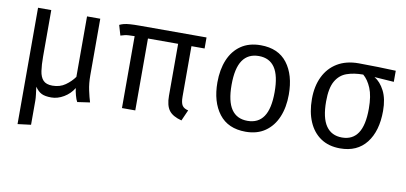

<svg xmlns="http://www.w3.org/2000/svg" viewBox="-71 -782 2604 1231"><g transform="rotate(10 1231.0 -166.5)"><path d="M495.9 -540V-171.8Q495.9 -119 505.4 -74.9Q514.9 -30.8 524.6 0L443.1 11.8Q434.9 -1.5 427.7 -28.5Q420.5 -55.4 418.5 -74.9Q394.4 -35.4 354.4 -11.8Q314.4 11.8 273.8 11.8Q232.8 11.8 210 0.5Q187.2 -10.8 167.7 -39.5Q171.3 -11.8 174.1 10.8Q176.9 33.3 176.9 49.7V206.7L90.8 217.4V-540H176.9V-237.4Q176.9 -183.1 182.6 -144.4Q188.2 -105.6 207.4 -84.9Q226.7 -64.1 267.7 -64.1Q316.4 -64.1 351.5 -89Q386.7 -113.8 409.7 -146.2V-540Z M1187.7 -540V-468.2H1102.1V-140Q1102.1 -99.5 1113.6 -82.3Q1125.1 -65.1 1152.8 -59L1121.5 11.8Q1063.1 -3.1 1039.2 -35.1Q1015.4 -67.2 1015.4 -129.7V-468.2H819V0H732.3V-468.2Q708.2 -467.7 694.4 -466.9Q680.5 -466.2 669 -463.6Q657.4 -461 641.5 -455.9L622.1 -522.1Q635.9 -528.7 651 -532.6Q666.2 -536.4 690.3 -538.2Q714.4 -540 755.4 -540Z M1539.5 -551.3Q1653.8 -551.3 1712.3 -474.9Q1770.8 -398.5 1770.8 -270.3Q1770.8 -187.7 1744.1 -124.1Q1717.4 -60.5 1665.6 -24.4Q1613.8 11.8 1538.5 11.8Q1424.1 11.8 1365.1 -65.1Q1306.2 -142.1 1306.2 -269.2Q1306.2 -352.3 1332.8 -416.2Q1359.5 -480 1411.5 -515.6Q1463.6 -551.3 1539.5 -551.3ZM1539.5 -481Q1469.7 -481 1434.1 -429.2Q1398.5 -377.4 1398.5 -269.2Q1398.5 -162.1 1433.6 -110.5Q1468.7 -59 1538.5 -59Q1608.2 -59 1643.3 -110.8Q1678.5 -162.6 1678.5 -270.3Q1678.5 -377.9 1643.6 -429.5Q1608.7 -481 1539.5 -481Z M2177.9 -546.2Q2236.4 -546.2 2302.8 -544.4Q2369.2 -542.6 2419.5 -540.5V-468.2L2292.3 -476.9Q2331.3 -453.8 2357.7 -402.6Q2384.1 -351.3 2384.1 -272.3Q2384.1 -141 2324.4 -64.6Q2264.6 11.8 2153.8 11.8Q2079.5 11.8 2027.7 -23.1Q1975.9 -57.9 1948.7 -121.3Q1921.5 -184.6 1921.5 -269.7Q1921.5 -352.8 1951.8 -415.1Q1982.1 -477.4 2039.2 -511.8Q2096.4 -546.2 2177.9 -546.2ZM2013.8 -269.7Q2013.8 -162.6 2049.5 -110.8Q2085.1 -59 2153.8 -59Q2222.1 -59 2256.9 -110.8Q2291.8 -162.6 2291.8 -270.8Q2291.8 -353.8 2271 -403.6Q2250.3 -453.3 2218.5 -480Q2158.5 -480 2112.3 -463.8Q2066.2 -447.7 2040 -402.3Q2013.8 -356.9 2013.8 -269.7Z"/></g></svg>

Font: FiraCode Nerd Font
Style: Regular
Weight: 400
Designer: Carrois Corporate, Edenspiekermann AG, Nikita Prokopov
Foundry: Carrois Corporate, Edenspiekermann AG, Nikita Prokopov
Version: Version 6.002;Nerd Fonts 2.2.2